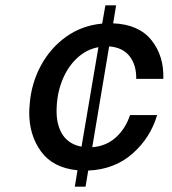

<svg xmlns="http://www.w3.org/2000/svg" viewBox="-20 -628 640 716"><path d="M488 -334Q489 -385 463.5 -418Q438 -451 387 -455L324 -79Q376 -83 412 -115.5Q448 -148 465 -199H566Q541 -114 474 -55Q407 4 309 8L299 68H259L269 7Q178 -2 133.5 -62.5Q89 -123 89 -208Q89 -220 91 -242Q97 -317 132 -382.5Q167 -448 226 -490.5Q285 -533 361 -540L373 -608H413L402 -541Q498 -537 545 -478Q592 -419 589 -334ZM284 -81 347 -452Q302 -444 266.5 -410.5Q231 -377 211 -325.5Q191 -274 191 -213Q191 -160 214 -125Q237 -90 284 -81Z"/></svg>

Font: Be Vietnam Medium
Style: Italic
Weight: 500
Italic angle: -9.444°
Designer: Gabriel Lam
Foundry: TypeRant
Version: Version 3.000